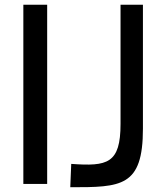

<svg xmlns="http://www.w3.org/2000/svg" viewBox="-20 -772 698 806"><path d="M178 0V-752H78V0ZM275 14C489 14 580 13 580 -232V-752H486V-252C486 -85 431 -73 279 -84Z"/></svg>

Font: Hibana SubMedium
Style: Regular
Weight: 500
Width: 6
Designer: pygmalion
Foundry: ybstudio
Version: Version 0.930;hotconv 1.0.109;makeotfexe 2.5.65596